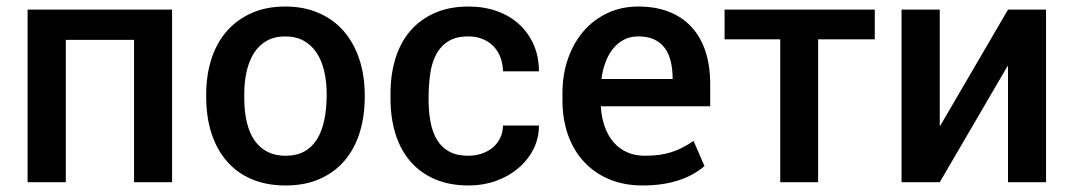

<svg xmlns="http://www.w3.org/2000/svg" viewBox="-20 -558 3288 588"><path d="M507 0H390.5V-436H181.5V0H64.5V-528.5H507Z M854.5 10Q795.5 10 750.2 -9.5Q705 -29 674.2 -64.8Q643.5 -100.5 627.5 -150.2Q611.5 -200 611.5 -261V-269Q611.5 -328 627.5 -377.5Q643.5 -427 674.5 -462.5Q705.5 -498 750.5 -518Q795.5 -538 853.5 -538Q911 -538 956.2 -518.2Q1001.5 -498.5 1032.8 -462.5Q1064 -426.5 1080.5 -376.5Q1097 -326.5 1097 -266V-261Q1097 -201.5 1081.5 -151.8Q1066 -102 1035.2 -66Q1004.5 -30 959.2 -10Q914 10 854.5 10ZM854.5 -81Q888 -81 911.8 -94Q935.5 -107 950.8 -131.5Q966 -156 973.2 -190.8Q980.5 -225.5 980.5 -269Q980.5 -307 973 -339.5Q965.5 -372 950 -395.8Q934.5 -419.5 910.5 -433Q886.5 -446.5 853.5 -446.5Q821 -446.5 797.2 -433.2Q773.5 -420 758.2 -396.2Q743 -372.5 735.5 -340Q728 -307.5 728 -269V-258.5Q728 -217 735.8 -184.2Q743.5 -151.5 759.2 -128.5Q775 -105.5 798.8 -93.2Q822.5 -81 854.5 -81Z M1415.5 10Q1356 10 1311.2 -9.5Q1266.5 -29 1236.5 -64Q1206.5 -99 1191.2 -147.8Q1176 -196.5 1176 -255V-272.5Q1176 -330 1191 -378.8Q1206 -427.5 1236 -462.8Q1266 -498 1310.8 -518Q1355.5 -538 1415 -538Q1462 -538 1501.5 -524Q1541 -510 1569.5 -484Q1598 -458 1614.2 -421.5Q1630.5 -385 1630.5 -339.5H1520.5Q1520 -361.5 1513 -381Q1506 -400.5 1492.5 -415Q1479 -429.5 1459.2 -438Q1439.5 -446.5 1414 -446.5Q1376.5 -446.5 1352.8 -431.5Q1329 -416.5 1315.5 -390.8Q1302 -365 1297.2 -330Q1292.5 -295 1292.5 -255Q1292.5 -216.5 1298.5 -184.5Q1304.5 -152.5 1318.5 -129.5Q1332.5 -106.5 1355.8 -93.8Q1379 -81 1414 -81Q1435 -81 1454.2 -87.2Q1473.5 -93.5 1488 -105.2Q1502.5 -117 1511.2 -134.2Q1520 -151.5 1520.5 -173.5H1630.5Q1630.5 -134.5 1613.5 -101Q1596.5 -67.5 1567.2 -42.8Q1538 -18 1499 -4Q1460 10 1415.5 10Z M1948 10Q1891 10 1845.8 -9Q1800.5 -28 1768.5 -62.5Q1736.5 -97 1719.5 -145Q1702.5 -193 1702.5 -251V-272Q1702.5 -330.5 1719.8 -379.2Q1737 -428 1767.8 -463.2Q1798.5 -498.5 1841 -518.2Q1883.5 -538 1934.5 -538Q1988.5 -538 2029.8 -521.5Q2071 -505 2098.8 -474.2Q2126.5 -443.5 2140.8 -399.8Q2155 -356 2155 -301V-232.5H1820Q1822 -198.5 1831.8 -170.8Q1841.5 -143 1858.5 -123Q1875.5 -103 1899.8 -92Q1924 -81 1955.5 -81Q1979.5 -81 1999 -83.8Q2018.5 -86.5 2036 -92Q2053.5 -97.5 2070 -106Q2086.5 -114.5 2104 -126.5L2137.5 -49.5Q2105 -21 2057.2 -5.5Q2009.5 10 1948 10ZM2040 -316Q2040 -344.5 2034.5 -368.5Q2029 -392.5 2016.8 -409.8Q2004.5 -427 1984.2 -436.8Q1964 -446.5 1934.5 -446.5Q1910.5 -446.5 1891.5 -436.8Q1872.5 -427 1858.2 -409.8Q1844 -392.5 1834.8 -368.5Q1825.5 -344.5 1822 -316Z M2485.5 0H2369.5V-437.5H2199V-528.5H2659V-437.5H2485.5Z M3183.5 0H3067V-355.5H3065.5L2858 0H2741V-528.5H2858V-173H2859.5L3067 -528.5H3183.5Z"/></svg>

Font: Roberto Sans Medium
Style: Regular
Weight: 500
Designer: Google (font) & Cristiano Sobral (main changes)
Version: Version 1.000;October 12, 2021;FontCreator 14.0.0.2814 64-bi